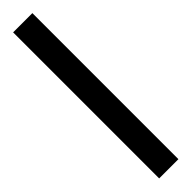

<svg xmlns="http://www.w3.org/2000/svg" viewBox="16 -97 409 409"><g transform="rotate(45 220.0 107.0)"><path d="M440 78V136H0V78Z"/></g></svg>

Font: Bigshot One
Style: Regular
Weight: 400
Designer: Gesine Todt
Foundry: Gesine Todt
Version: Version 1.000